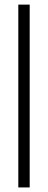

<svg xmlns="http://www.w3.org/2000/svg" viewBox="-20 -820 210 840"><path d="M60.1 -799.8H109.9V0H60.1Z"/></svg>

Font: Reswysokr
Style: Regular
Weight: 500
Version: Version 0.984